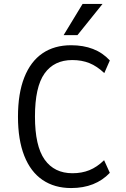

<svg xmlns="http://www.w3.org/2000/svg" viewBox="-20 -943 638 972"><path d="M340 9Q256 9 195.5 -32Q135 -73 103 -154Q71 -235 71 -352Q71 -470 103 -551Q135 -632 195 -673Q255 -714 340 -714Q402 -714 451 -695Q500 -676 536 -637L508 -573Q471 -608 432.5 -623.5Q394 -639 346 -639Q254 -639 205.5 -571Q157 -503 157 -353Q157 -204 206 -135Q255 -66 347 -66Q394 -66 432.5 -81.5Q471 -97 507 -132L536 -68Q500 -30 451 -10.5Q402 9 340 9ZM302 -765 398 -923H499L372 -765Z"/></svg>

Font: Nunito Sans 7pt Condensed
Style: Regular
Weight: 400
Width: 3
Designer: Vernon Adams
Foundry: Vernon Adams
Version: Version 3.101;gftools[0.9.27]